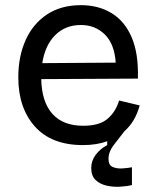

<svg xmlns="http://www.w3.org/2000/svg" viewBox="-20 -550 605 745"><path d="M302 13Q180 13 115.5 -59Q51 -131 51 -250Q51 -331 79.5 -394.5Q108 -458 162.5 -494Q217 -530 294 -530Q362 -530 413 -499Q464 -468 491 -405Q518 -342 515 -245L140 -243Q142 -154 183.5 -108Q225 -62 303 -62Q367 -62 398.5 -90Q430 -118 442 -160L522 -141Q505 -78 463 -41Q442 -14 421.5 12.5Q401 39 401 66Q401 91 417.5 98Q434 105 455.5 103.5Q477 102 492 99V168Q472 173 445 174.5Q418 176 392.5 170Q367 164 350.5 148Q334 132 334 102Q334 74 351 51Q368 28 396 13V-2Q355 13 302 13ZM294 -453Q234 -453 194.5 -414Q155 -375 144 -305L429 -307Q424 -380 386.5 -416.5Q349 -453 294 -453Z"/></svg>

Font: Bricolage Grotesque 10pt
Style: Regular
Weight: 400
Designer: Mathieu Triay
Foundry: Atelier Triay
Version: Version 1.000; ttfautohint (v1.8.4.7-5d5b);gftools[0.9.32]